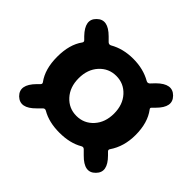

<svg xmlns="http://www.w3.org/2000/svg" viewBox="-120 -787 828 828"><g transform="rotate(45 294.5 -373.0)"><path d="M151 -154Q99 -101 61 -137Q24 -174 77 -228L89 -240Q95 -246 90 -253Q56 -299 56 -374Q56 -449 89 -494Q94 -501 88 -507L76 -519Q24 -573 61 -609Q98 -646 151 -593L169 -575Q177 -568 186 -573Q233 -600 294.5 -600Q356 -600 403 -573Q412 -568 420 -575L438 -594Q491 -646 528 -609Q565 -572 512 -519L499 -506Q494 -501 499 -495Q534 -449 534 -374Q534 -304 499 -253Q494 -246 500 -240L512 -228Q565 -175 528 -138Q491 -100 438 -154L419 -173Q412 -180 403 -175Q359 -149 294.5 -149Q230 -149 186 -175Q177 -180 170 -173ZM218 -286Q249 -252 295 -252Q341 -252 372 -286Q403 -320 403 -374Q403 -428 372 -462Q341 -496 295 -496Q249 -496 218 -462Q187 -428 187 -374Q187 -320 218 -286Z"/></g></svg>

Font: Resource Han Rounded KR
Style: Bold
Weight: 700
Designer: Cyano Hao (round all glyphs); Ryoko NISHIZUKA 西塚涼子 (kana, bopomofo & ideographs); Paul D. Hunt (Latin, Greek & Cyrillic)
Foundry: Cyano Hao
Version: 0.990